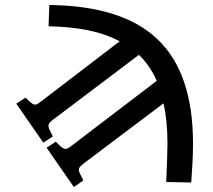

<svg xmlns="http://www.w3.org/2000/svg" viewBox="-20 -557 852 767"><path d="M275 190 166 33 203 9 220 26Q234 38 241.5 38Q249 38 265 26L606 -234Q581 -293 535 -338L192 -79Q178 -69 175 -61Q172 -53 176 -43L191 -12L153 13L45 -143L82 -167L99 -151Q112 -139 120 -139Q128 -139 143 -151L458 -392Q404 -421 335 -435.5Q266 -450 174 -452L177 -537Q470 -534 610.5 -399Q751 -264 751 15Q751 54 749 91Q747 128 744 172L644 170Q646 126 647.5 83Q649 40 649 17Q649 -76 633 -144L313 97Q300 107 296.5 114.5Q293 122 298 134L313 164Z"/></svg>

Font: Literata 7pt Medium
Style: Regular
Weight: 500
Designer: Latin by Veronika Burian and Jose Scaglione. Greek by Irene Vlachou. Cyrillic by Vera Evstafieva.
Foundry: TypeTogether
Version: Version 3.002